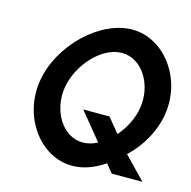

<svg xmlns="http://www.w3.org/2000/svg" viewBox="-92 -681 780 784"><g transform="rotate(15 298.0 -289.5)"><path d="M63 -290C38 -134 143 11 279 11C326 11 373 -7 415 -36L444 0H574L484 -93C541 -147 580 -217 592 -290C617 -446 510 -590 374 -590C238 -590 88 -446 63 -290ZM168 -290C184 -389 272 -487 358 -487C444 -487 503 -389 487 -290C480 -245 457 -199 425 -162L375 -223H264L358 -108C337 -98 318 -92 296 -92C210 -92 152 -191 168 -290Z"/></g></svg>

Font: Charger Sport
Style: BdNrwObl
Weight: 700
Designer: Jasper
Foundry: Cannot Into Space Fonts
Version: Version 1.1